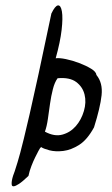

<svg xmlns="http://www.w3.org/2000/svg" viewBox="-20 -668 404 695"><path d="M33.2 -47.9Q39.1 -66.4 43.5 -80.6Q47.9 -94.7 53.2 -114.7Q58.6 -134.8 66.4 -166.5Q74.2 -198.2 87.4 -255.4Q100.6 -312.5 119.6 -400.4Q138.7 -488.3 166 -619.1Q179.7 -647.5 189.9 -648.4Q200.2 -649.4 204.1 -626.5Q208 -603.5 203.1 -560.1Q198.2 -516.6 181.6 -457Q194.3 -459 218.3 -454.1Q242.2 -449.2 266.6 -439.9Q291 -430.7 309.6 -419.4Q328.1 -408.2 329.1 -396.5Q352.5 -368.2 347.7 -323.2Q342.8 -278.3 320.3 -207Q295.9 -162.1 266.6 -143.6Q237.3 -125 209 -121.6Q180.7 -118.2 158.7 -124Q136.7 -129.9 128.9 -135.7L125 -131.8Q124 -130.9 119.1 -121.6Q114.3 -112.3 107.4 -98.6Q100.6 -85 93.8 -67.4Q86.9 -49.8 83 -31.2Q61.5 -10.7 48.8 -2.4Q36.1 5.9 29.8 6.3Q23.4 6.8 22.5 1Q21.5 -4.9 22.9 -13.7Q24.4 -22.5 27.3 -31.7Q30.3 -41 33.2 -47.9ZM142.6 -191.4Q176.8 -172.9 205.6 -180.7Q234.4 -188.5 254.4 -211.4Q274.4 -234.4 283.7 -266.1Q293 -297.9 286.1 -325.7Q279.3 -353.5 255.9 -371.1Q232.4 -388.7 188.5 -384.8Q177.7 -370.1 171.4 -345.2Q165 -320.3 161.1 -292.5Q157.2 -264.6 153.3 -237.3Q149.4 -210 142.6 -191.4Z"/></svg>

Font: Cedarville Cursive
Style: Regular
Weight: 400
Designer: Kimberly Geswein
Foundry: Kimberly Geswein
Version: Version 1.001 2010